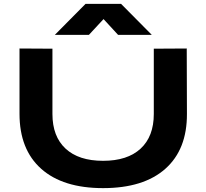

<svg xmlns="http://www.w3.org/2000/svg" viewBox="-20 -950 1059 985"><path d="M80.1 -366.2V-701.2L249 -700.2V-365.2Q249 -250 316.4 -187.5Q383.8 -125 508.8 -125Q633.8 -125 701.4 -187.5Q769 -250 769 -365.2V-700.2L938 -701.2L939 -366.2Q939.9 -183.1 828.1 -84Q716.3 15.1 508.8 15.1Q302.7 15.1 191.4 -84Q80.1 -183.1 80.1 -366.2ZM261.2 -771 418.9 -930.2H601.1L758.8 -771H585.9L511.2 -852.1L436 -771Z"/></svg>

Font: Messapia Bold
Style: Regular
Weight: 400
Designer: Luca Marsano
Foundry: Collletttivo
Version: Version 1.000;FEAKit 1.0